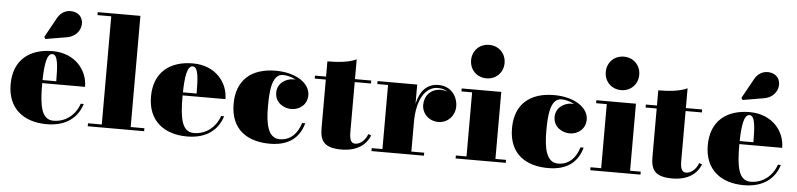

<svg xmlns="http://www.w3.org/2000/svg" viewBox="-45 -1003 5215 1257"><g transform="rotate(5 2562.0 -375.0)"><path d="M369.5 -569C449 -583 477.5 -662.5 444.5 -710.5C417.5 -749.5 332.5 -761 292 -688L220 -558L228.5 -545ZM515.5 -143H496C471 -69 408 -16.5 327.5 -16.5C248.5 -16.5 233 -106 233 -250C233 -252 233 -253.5 233 -255.5H514.5C514.5 -364.5 431.5 -470 282.5 -470C131.5 -470 27.5 -390 27.5 -230C27.5 -70 134.5 10 285.5 10C416.5 10 489.5 -56 515.5 -143ZM282.5 -450.5C321.5 -450.5 322.5 -368 323.5 -275.5H233.5C235 -376.5 246.5 -450.5 282.5 -450.5Z M554.5 -19.5V0H925V-19.5H835V-750H554.5V-730.5H645V-19.5Z M1438 -143H1418.5C1393.5 -69 1330.5 -16.5 1250 -16.5C1171 -16.5 1155.5 -106 1155.5 -250C1155.5 -252 1155.5 -253.5 1155.5 -255.5H1437C1437 -364.5 1354 -470 1205 -470C1054 -470 950 -390 950 -230C950 -70 1057 10 1208 10C1339 10 1412 -56 1438 -143ZM1205 -450.5C1244 -450.5 1245 -368 1246 -275.5H1156C1157.5 -376.5 1169 -450.5 1205 -450.5Z M1971.5 -143.5H1951C1930 -75.5 1886 -25 1813.5 -25C1737 -25 1718.5 -115.5 1718.5 -230C1718.5 -324 1723.5 -446 1800 -446C1825.5 -446 1856.5 -437.5 1884 -423C1880 -423.5 1875.5 -423.5 1871.5 -423.5C1816 -423.5 1764.5 -387 1764.5 -327C1764.5 -262 1821.5 -228.5 1871.5 -228.5C1927 -228.5 1975.5 -267 1975.5 -328C1975.5 -408 1881.5 -469.5 1749.5 -469.5C1588.5 -469.5 1493 -385 1493 -230C1493 -55 1610.5 10 1751.5 10C1877.5 10 1945.5 -49 1971.5 -143.5Z M2408 -102 2389.5 -109C2369.5 -59 2335.5 -39 2308.5 -39C2281 -39 2270.5 -63 2270.5 -113V-440.5H2377.5V-460H2270.5V-590C2220.5 -565 2140.5 -560 2080.5 -560V-460H2007.5V-440.5H2080.5V-121C2080.5 -36 2109.5 7 2221.5 7C2322.5 7 2384 -38 2408 -102Z M2419 -19.5V0H2764V-19.5H2679.5V-212C2679.5 -357 2731.5 -449.5 2817.5 -449.5C2843 -449.5 2864.5 -442.5 2881.5 -430.5C2868 -436 2853.5 -439 2837.5 -439C2769.5 -439 2730 -390 2730 -330.5C2730 -275.5 2775.5 -228 2838.5 -228C2901.5 -228 2946.5 -280 2946.5 -339C2946.5 -403 2903 -469.5 2820 -469.5C2741 -469.5 2698 -416.5 2679.5 -333.5V-460H2419V-440.5H2489.5V-19.5Z M3017 -650C3017 -587 3064 -540 3127 -540C3190 -540 3237 -587 3237 -650C3237 -713 3190 -760 3127 -760C3064 -760 3017 -713 3017 -650ZM2972 -19.5V0H3302V-19.5H3232V-460H2972V-440.5H3042V-19.5Z M3801 -143.5H3780.5C3759.5 -75.5 3715.5 -25 3643 -25C3566.5 -25 3548 -115.5 3548 -230C3548 -324 3553 -446 3629.5 -446C3655 -446 3686 -437.5 3713.5 -423C3709.5 -423.5 3705 -423.5 3701 -423.5C3645.5 -423.5 3594 -387 3594 -327C3594 -262 3651 -228.5 3701 -228.5C3756.5 -228.5 3805 -267 3805 -328C3805 -408 3711 -469.5 3579 -469.5C3418 -469.5 3322.5 -385 3322.5 -230C3322.5 -55 3440 10 3581 10C3707 10 3775 -49 3801 -143.5Z M3902 -650C3902 -587 3949 -540 4012 -540C4075 -540 4122 -587 4122 -650C4122 -713 4075 -760 4012 -760C3949 -760 3902 -713 3902 -650ZM3857 -19.5V0H4187V-19.5H4117V-460H3857V-440.5H3927V-19.5Z M4582.5 -102 4564 -109C4544 -59 4510 -39 4483 -39C4455.5 -39 4445 -63 4445 -113V-440.5H4552V-460H4445V-590C4395 -565 4315 -560 4255 -560V-460H4182V-440.5H4255V-121C4255 -36 4284 7 4396 7C4497 7 4558.5 -38 4582.5 -102Z M4951 -569C5030.5 -583 5059 -662.5 5026 -710.5C4999 -749.5 4914 -761 4873.5 -688L4801.5 -558L4810 -545ZM5097 -143H5077.5C5052.5 -69 4989.5 -16.5 4909 -16.5C4830 -16.5 4814.5 -106 4814.5 -250C4814.5 -252 4814.5 -253.5 4814.5 -255.5H5096C5096 -364.5 5013 -470 4864 -470C4713 -470 4609 -390 4609 -230C4609 -70 4716 10 4867 10C4998 10 5071 -56 5097 -143ZM4864 -450.5C4903 -450.5 4904 -368 4905 -275.5H4815C4816.5 -376.5 4828 -450.5 4864 -450.5Z"/></g></svg>

Font: Bodoni* 11pt Fatface
Style: Regular
Weight: 900
Version: Version 2.3